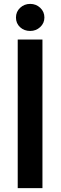

<svg xmlns="http://www.w3.org/2000/svg" viewBox="-20 -966 311 986"><path d="M198 0H71V-763H198ZM62 -876Q62 -906 83.5 -926Q105 -946 135 -946Q165 -946 186.5 -926Q208 -906 208 -876Q208 -847 186.5 -827Q165 -807 135 -807Q104 -807 83 -826.5Q62 -846 62 -876Z"/></svg>

Font: Open Sauce Sans SemiBold
Style: Regular
Weight: 600
Designer: Alfredo Marco Pradil
Foundry: Creative Sauce Fz LLC
Version: Version 1.477